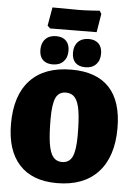

<svg xmlns="http://www.w3.org/2000/svg" viewBox="-65 -1066 786 1127"><g transform="rotate(5 327.5 -503.0)"><path d="M15 -312Q15 -480 99 -569.5Q183 -659 342 -659Q490 -659 565 -578.5Q640 -498 640 -340Q640 -171 555 -79.5Q470 12 313 12Q168 12 91.5 -71.5Q15 -155 15 -312ZM411 -277Q411 -369 402.5 -422Q394 -475 374.5 -498.5Q355 -522 321 -522Q279 -522 261.5 -485.5Q244 -449 244 -361Q244 -269 252.5 -215.5Q261 -162 280 -138Q299 -114 332 -114Q375 -114 393 -151.5Q411 -189 411 -277ZM179 -904 198 -1013 352 -1012Q383 -1012 423.5 -1014.5Q464 -1017 476 -1018L487 -1000L469 -891L329 -890L195 -889ZM149 -760Q149 -800 172 -823.5Q195 -847 235 -847Q273 -847 293.5 -826Q314 -805 314 -767Q314 -727 291 -703.5Q268 -680 228 -680Q190 -680 169.5 -700.5Q149 -721 149 -760ZM341 -760Q341 -800 364 -823.5Q387 -847 427 -847Q465 -847 485.5 -826Q506 -805 506 -767Q506 -727 483 -703.5Q460 -680 421 -680Q382 -680 361.5 -700.5Q341 -721 341 -760Z"/></g></svg>

Font: Alegreya SC Black
Style: Regular
Weight: 900
Designer: Juan Pablo del Peral
Foundry: Huerta Tipografica
Version: Version 2.007; ttfautohint (v1.6)